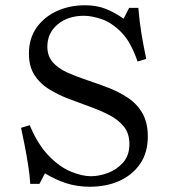

<svg xmlns="http://www.w3.org/2000/svg" viewBox="-20 -700 642 730"><path d="M160 -523Q160 -487 180.5 -463.5Q201 -440 235.5 -424.5Q270 -409 310.5 -395.5Q351 -382 391.5 -366.5Q432 -351 466.5 -328Q501 -305 521.5 -269.5Q542 -234 542 -181Q542 -120 513 -77.5Q484 -35 434.5 -12.5Q385 10 321 10Q272 10 230 -4Q188 -18 151 -41L130 -1H95Q93 -35 87 -72.5Q81 -110 74 -146.5Q67 -183 60 -214L93 -224Q124 -150 165.5 -107.5Q207 -65 249.5 -47.5Q292 -30 326 -30Q357 -30 390.5 -42.5Q424 -55 448 -82Q472 -109 472 -152Q472 -192 451.5 -218Q431 -244 396.5 -262Q362 -280 321.5 -294.5Q281 -309 240.5 -324.5Q200 -340 165.5 -361.5Q131 -383 110.5 -415.5Q90 -448 90 -496Q90 -554 119 -595Q148 -636 196.5 -658Q245 -680 303 -680Q347 -680 381.5 -666.5Q416 -653 450 -629L471 -670H506Q510 -619 518 -571Q526 -523 536 -476L503 -466Q478 -540 441.5 -577Q405 -614 367 -627Q329 -640 299 -640Q238 -640 199 -607Q160 -574 160 -523Z"/></svg>

Font: Brygada 1918
Style: Regular
Weight: 400
Designer: Mateusz Machalski | Borys Kosmynka | Przemek Hoffer
Foundry: NIEPODLEGLA 2018
Version: Version 3.006